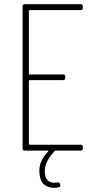

<svg xmlns="http://www.w3.org/2000/svg" viewBox="-20 -720 464 918"><path d="M366 -672H122Q118 -672 118 -668V-368Q118 -364 122 -364H282Q292 -364 292 -354V-347Q292 -337 282 -337H122Q118 -337 118 -333V-32Q118 -28 122 -28H366Q376 -28 376 -18V-10Q376 0 366 0H246Q243 0 241 2Q194 53 194 98Q194 127 206.5 140.5Q219 154 239 154Q245 154 255 152H258Q264 152 267 160L268 163L269 168Q269 173 261 175Q250 178 238 178Q212 178 193 164Q174 150 170 119Q168 105 168 97Q168 47 210 5Q213 0 208 0H98Q88 0 88 -10V-690Q88 -700 98 -700H366Q376 -700 376 -690V-682Q376 -672 366 -672Z"/></svg>

Font: Barlow Condensed Thin
Style: Regular
Weight: 250
Width: 3
Designer: Jeremy Tribby
Foundry: Tribby Type
Version: Version 1.408